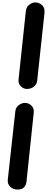

<svg xmlns="http://www.w3.org/2000/svg" viewBox="-20 -1102 424 1585"><path d="M258.5 -171.5 198.5 399.5Q196.5 422.5 180 442.8Q163.5 463 124.5 463Q87.5 463 64.2 439.2Q41 415.5 44 383.5L106.5 -183.5Q109.5 -214.5 134.5 -233.5Q159.5 -252.5 185.5 -252.5Q218 -252.5 240.2 -229.8Q262.5 -207 258.5 -171.5ZM347 -993.5 287 -435.5Q283.5 -405.5 260 -387.2Q236.5 -369 209 -368Q177 -365 152.8 -388.8Q128.5 -412.5 133.5 -448.5L193.5 -1012Q197.5 -1044 221.8 -1063Q246 -1082 271.5 -1082Q304 -1082 328 -1058.8Q352 -1035.5 347 -993.5Z"/></svg>

Font: Edu NSW ACT Hand
Style: Regular
Weight: 400
Designer: Tina and Corey Anderson, Eben Sorkin, Mirko Velimirovic
Foundry: Sorkin Type Co.
Version: Version 2.000